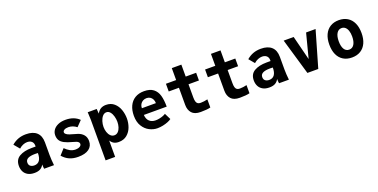

<svg xmlns="http://www.w3.org/2000/svg" viewBox="-20 -1654 5441 2765"><g transform="rotate(-20 2700.0 -272.0)"><path d="M54.5 -161.5Q54.5 -258 127.2 -300.2Q200 -342.5 314.5 -342.5H377V-362Q377 -383 367 -402Q357 -421 336 -432.8Q315 -444.5 284 -444.5Q251.5 -444.5 218.5 -430.8Q185.5 -417 157 -391L85 -477Q133.5 -518 186.5 -537.5Q239.5 -557 304.5 -557Q411 -557 467.5 -505.2Q524 -453.5 524 -353V-159.5Q524 -121.5 526.5 -85Q529 -48.5 534 0H383Q378 -32.5 377.5 -67Q357.5 -28.5 323 -9.2Q288.5 10 233.5 10Q174 10 133.8 -12.8Q93.5 -35.5 74 -74.2Q54.5 -113 54.5 -161.5ZM376 -243.5Q357.5 -245 334 -245Q259.5 -245 222.5 -225.5Q185.5 -206 185.5 -165Q185.5 -128 209 -110.5Q232.5 -93 268 -93Q321 -93 348.5 -131.2Q376 -169.5 376 -243.5Z M669 -96 747.5 -183Q783 -147 821.2 -126Q859.5 -105 907 -105Q943 -105 969 -120Q995 -135 995 -159.5Q995 -176.5 982.2 -188Q969.5 -199.5 951.8 -205.8Q934 -212 902 -221Q825.5 -241 781.2 -264Q737 -287 717 -319Q697 -351 697 -398Q697 -440.5 721.5 -476.8Q746 -513 794.5 -535.2Q843 -557.5 911.5 -557.5Q1041 -557.5 1120 -480.5L1039.5 -397.5Q1012.5 -419.5 979.8 -431.5Q947 -443.5 915 -443.5Q875 -443.5 851.8 -430.2Q828.5 -417 828.5 -396Q828.5 -377.5 848 -363.5Q867.5 -349.5 895.2 -340Q923 -330.5 965.5 -319Q1001 -309 1013 -305Q1066 -287 1097 -249.5Q1128 -212 1128 -154.5Q1128 -77.5 1070.5 -35Q1013 7.5 905 7.5Q829 7.5 772 -17.8Q715 -43 669 -96Z M1252 -527.5 1250.5 -550H1388.5L1394 -477.5Q1419.5 -522 1453 -541Q1486.5 -560 1532 -560Q1607 -560 1656.2 -517Q1705.5 -474 1728.2 -408.2Q1751 -342.5 1751 -273Q1751 -206.5 1728 -142.8Q1705 -79 1654.5 -36.5Q1604 6 1526 6Q1484.5 6 1454.2 -10.2Q1424 -26.5 1402 -61.5V189.5H1256V-432.5Q1256 -473.5 1252 -527.5ZM1605.5 -274.5Q1605.5 -316 1594 -358.5Q1582.5 -401 1559 -429.5Q1535.5 -458 1502 -458Q1468.5 -458 1443.5 -429.8Q1418.5 -401.5 1405.2 -358.2Q1392 -315 1392 -272.5Q1392 -231.5 1404.5 -193.2Q1417 -155 1441.5 -130.8Q1466 -106.5 1500 -106.5Q1533.5 -106.5 1557.5 -131Q1581.5 -155.5 1593.5 -194Q1605.5 -232.5 1605.5 -274.5Z M1857.5 -273.5Q1857.5 -359.5 1887.5 -423.5Q1917.5 -487.5 1975.2 -522.8Q2033 -558 2114 -558Q2205.5 -558 2257 -517.8Q2308.5 -477.5 2328 -407.8Q2347.5 -338 2347.5 -237H1997Q2001.5 -171 2037.8 -138.2Q2074 -105.5 2132 -105.5Q2160.5 -105.5 2192.2 -112Q2224 -118.5 2249.5 -128.8Q2275 -139 2287.5 -148.5L2335.5 -51.5Q2316 -36 2280.8 -21.8Q2245.5 -7.5 2202.5 1.5Q2159.5 10.5 2118.5 10.5Q2056.5 10.5 1996.5 -20Q1936.5 -50.5 1897 -114.5Q1857.5 -178.5 1857.5 -273.5ZM2115.5 -451.5Q2085 -451.5 2059.2 -437.5Q2033.5 -423.5 2018.5 -397.8Q2003.5 -372 2003.5 -337.5H2218.5Q2218.5 -370.5 2205.5 -396.5Q2192.5 -422.5 2169 -437Q2145.5 -451.5 2115.5 -451.5Z M2606 -168.5V-432H2449.5V-550H2606V-733H2752.5V-550H2912.5V-432H2752.5V-231Q2752.5 -189.5 2760.2 -165.5Q2768 -141.5 2784.2 -131.2Q2800.5 -121 2827 -121Q2850.5 -121 2880.2 -124.8Q2910 -128.5 2933.5 -135V-10.5Q2883 3.5 2782.5 3.5Q2690 3.5 2648 -44Q2606 -91.5 2606 -168.5Z M3206 -168.5V-432H3049.5V-550H3206V-733H3352.5V-550H3512.5V-432H3352.5V-231Q3352.5 -189.5 3360.2 -165.5Q3368 -141.5 3384.2 -131.2Q3400.5 -121 3427 -121Q3450.5 -121 3480.2 -124.8Q3510 -128.5 3533.5 -135V-10.5Q3483 3.5 3382.5 3.5Q3290 3.5 3248 -44Q3206 -91.5 3206 -168.5Z M3654.5 -161.5Q3654.5 -258 3727.2 -300.2Q3800 -342.5 3914.5 -342.5H3977V-362Q3977 -383 3967 -402Q3957 -421 3936 -432.8Q3915 -444.5 3884 -444.5Q3851.5 -444.5 3818.5 -430.8Q3785.5 -417 3757 -391L3685 -477Q3733.5 -518 3786.5 -537.5Q3839.5 -557 3904.5 -557Q4011 -557 4067.5 -505.2Q4124 -453.5 4124 -353V-159.5Q4124 -121.5 4126.5 -85Q4129 -48.5 4134 0H3983Q3978 -32.5 3977.5 -67Q3957.5 -28.5 3923 -9.2Q3888.5 10 3833.5 10Q3774 10 3733.8 -12.8Q3693.5 -35.5 3674 -74.2Q3654.5 -113 3654.5 -161.5ZM3976 -243.5Q3957.5 -245 3934 -245Q3859.5 -245 3822.5 -225.5Q3785.5 -206 3785.5 -165Q3785.5 -128 3809 -110.5Q3832.5 -93 3868 -93Q3921 -93 3948.5 -131.2Q3976 -169.5 3976 -243.5Z M4255.5 -554H4408.5L4502.5 -181.5L4599 -554H4744.5L4584 0H4417.5Z M4853 -273.5Q4853 -363.5 4883 -427.8Q4913 -492 4968.5 -526Q5024 -560 5100 -560Q5176 -560 5231.5 -526.2Q5287 -492.5 5317 -428Q5347 -363.5 5347 -273.5Q5347 -185.5 5317.8 -121.5Q5288.5 -57.5 5233 -23Q5177.5 11.5 5100 11.5Q5022.5 11.5 4966.8 -23Q4911 -57.5 4882 -121.5Q4853 -185.5 4853 -273.5ZM5203 -273.5Q5203 -324.5 5190.5 -361.8Q5178 -399 5154.8 -419Q5131.5 -439 5099.5 -439Q5051.5 -439 5024.2 -395Q4997 -351 4997 -273.5Q4997 -196.5 5023.2 -152.8Q5049.5 -109 5099.5 -109Q5149 -109 5176 -153Q5203 -197 5203 -273.5Z"/></g></svg>

Font: JuliaMono ExtraBold
Style: Regular
Weight: 800
Monospace: yes
Designer: cormullion
Foundry: corm
Version: Version 0.055; ttfautohint (v1.8.4)